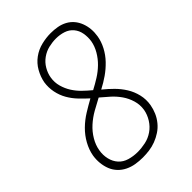

<svg xmlns="http://www.w3.org/2000/svg" viewBox="-221 -838 941 941"><g transform="rotate(-45 250.0 -367.5)"><path d="M199 8Q174 8 150 4Q126 0 104.5 -10.5Q83 -21 67 -38Q51 -55 42.5 -76.5Q34 -98 31.5 -122.5Q29 -147 33 -172Q39 -206 57 -238.5Q75 -271 101.5 -297Q128 -323 159.5 -342.5Q191 -362 222 -379Q200 -399 178.5 -421.5Q157 -444 141.5 -471Q126 -498 119.5 -530Q113 -562 118 -595Q124 -627 141 -657Q158 -687 185.5 -707Q213 -727 246 -735Q279 -743 310 -743Q334 -743 356.5 -739Q379 -735 398.5 -724.5Q418 -714 432 -697.5Q446 -681 454 -660Q462 -639 464 -616Q466 -593 462 -569Q457 -538 441 -507.5Q425 -477 401 -452Q377 -427 349 -407.5Q321 -388 290 -372Q316 -351 339 -328Q362 -305 379.5 -277Q397 -249 405 -215.5Q413 -182 407 -147Q403 -124 393.5 -102Q384 -80 368.5 -61Q353 -42 332.5 -28.5Q312 -15 289.5 -6.5Q267 2 244 5Q221 8 199 8ZM260 -398Q287 -412 314 -429Q341 -446 363.5 -468Q386 -490 402 -517.5Q418 -545 423 -574Q427 -600 422.5 -626Q418 -652 402 -671Q386 -690 361.5 -698Q337 -706 310 -706Q285 -706 259.5 -700Q234 -694 211.5 -678Q189 -662 175 -638Q161 -614 157 -589Q152 -559 160 -530.5Q168 -502 183 -478.5Q198 -455 218 -435.5Q238 -416 260 -398ZM200 -29Q227 -29 255 -35Q283 -41 307 -57.5Q331 -74 347 -99.5Q363 -125 368 -153Q373 -185 364 -215Q355 -245 338 -269.5Q321 -294 299 -314Q277 -334 254 -353H253Q224 -338 194 -321Q164 -304 138.5 -281Q113 -258 95.5 -228.5Q78 -199 73 -168Q68 -139 74.5 -111.5Q81 -84 98.5 -64.5Q116 -45 143.5 -37Q171 -29 200 -29Z"/></g></svg>

Font: Iosevka Term Curly XLt Obl
Style: Regular
Weight: 200
Italic angle: -9°
Designer: Belleve Invis
Foundry: Belleve Invis
Version: Version 32.3.0